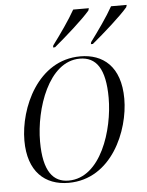

<svg xmlns="http://www.w3.org/2000/svg" viewBox="-54 -800 652 854"><g transform="rotate(-5 272.0 -373.0)"><path d="M372 -605 370 -596H379C432 -640 510 -709 541 -746L544 -756H474C449 -711 407 -652 372 -605ZM203 -605 201 -596H210C263 -640 341 -709 372 -746L375 -756H305C280 -711 238 -652 203 -605ZM218 10C411 10 497 -200 497 -341C497 -487 418 -546 318 -546C128 -546 38 -339 38 -194C38 -56 112 10 218 10ZM219 0C151 0 107 -49 107 -184C107 -329 175 -536 315 -536C388 -536 428 -482 428 -351C428 -209 363 0 219 0Z"/></g></svg>

Font: Noto Serif Display Light
Style: Italic
Weight: 300
Italic angle: -12°
Designer: Monotype Design Team
Foundry: Monotype Imaging Inc.
Version: Version 2.009